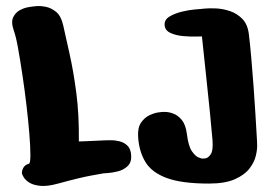

<svg xmlns="http://www.w3.org/2000/svg" viewBox="-20 -610 888 638"><path d="M242 -140Q243 -140 258 -140.5Q273 -141 292 -142Q311 -143 325.5 -143.5Q340 -144 340 -144Q340 -144 351 -144Q362 -144 377 -140.5Q392 -137 403.5 -126Q415 -115 416 -92Q417 -70 403.5 -57.5Q390 -45 371.5 -40.5Q353 -36 338.5 -35Q324 -34 324 -34Q324 -34 285 -27Q246 -20 173 0Q137 10 113.5 7.5Q90 5 77 -3.5Q64 -12 58.5 -21.5Q53 -31 53 -34Q52 -41 57 -51.5Q62 -62 76 -66Q81 -67 81 -94.5Q81 -122 77.5 -165.5Q74 -209 68 -260Q62 -311 54.5 -361Q47 -411 40 -450Q33 -489 26 -508Q16 -537 24 -553Q32 -569 46.5 -576.5Q61 -584 73.5 -586Q86 -588 86 -588Q86 -588 99.5 -589.5Q113 -591 131.5 -587.5Q150 -584 166.5 -570.5Q183 -557 190 -526Q199 -485 211.5 -429.5Q224 -374 233.5 -302Q243 -230 242 -140ZM651 -489Q651 -489 632.5 -488.5Q614 -488 589.5 -490Q565 -492 546.5 -500.5Q528 -509 527 -527Q526 -545 544 -555.5Q562 -566 585.5 -571.5Q609 -577 627 -578.5Q645 -580 645 -580Q645 -580 660 -581.5Q675 -583 698 -582Q721 -581 744.5 -573Q768 -565 785.5 -547Q803 -529 807 -496Q811 -463 815 -417.5Q819 -372 822.5 -324Q826 -276 828.5 -235Q831 -194 832.5 -168Q834 -142 834 -142Q834 -142 834.5 -127.5Q835 -113 830 -92Q825 -71 809 -50Q793 -29 760.5 -14.5Q728 0 674 0Q584 0 534 -18.5Q484 -37 463 -72Q442 -107 439 -155Q437 -186 449 -203Q461 -220 477.5 -227.5Q494 -235 506.5 -236.5Q519 -238 519 -238Q519 -238 530 -238Q541 -238 556 -232.5Q571 -227 584 -211.5Q597 -196 601 -165Q606 -124 618 -107Q630 -90 640.5 -86.5Q651 -83 651 -83Q651 -83 661 -83.5Q671 -84 680 -97Q689 -110 686 -146Q683 -182 677.5 -237Q672 -292 665 -357Q658 -422 651 -489Z"/></svg>

Font: Nerko One
Style: Regular
Weight: 400
Designer: Nermin Kahrimanovic
Foundry: Nermin Kahrimanovic
Version: Version 1.101